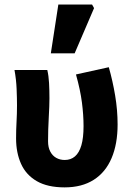

<svg xmlns="http://www.w3.org/2000/svg" viewBox="-20 -799 572 831"><path d="M259.8 12Q185.9 12 139.4 -14.9Q92.8 -41.8 71.2 -89.8Q49.6 -137.9 49.6 -199.6Q49.6 -236.2 51.6 -272Q53.6 -307.7 53.6 -343.5Q53.6 -373.3 51.9 -414.3Q50.2 -455.2 42.7 -496.1H184.7Q190.6 -471.1 192.3 -439.9Q194 -408.6 194 -373.6Q194 -342.8 191 -289.8Q188 -236.8 188 -187.4Q188 -160.9 197.7 -142.8Q207.3 -124.7 223.5 -115.7Q239.8 -106.6 260.1 -106.6Q286.5 -106.6 304.6 -122.2Q322.7 -137.8 332.2 -170.1Q341.6 -202.3 341.6 -253.1Q341.6 -301.1 334.6 -355.5Q327.6 -409.9 308.8 -476.7L450.9 -508.1Q467.8 -448.7 478.4 -385.5Q489 -322.4 489 -260.3Q489 -176 463 -114.7Q437 -53.4 385.7 -20.7Q334.5 12 259.8 12ZM200 -568.2 232.5 -779.4H378.5L387.1 -763.9L303.1 -568.2Z"/></svg>

Font: Source Sans 3
Style: Regular
Weight: 200
Designer: Paul D. Hunt
Foundry: Adobe
Version: Version 3.046;hotconv 1.0.118;makeotfexe 2.5.65603